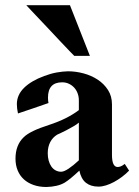

<svg xmlns="http://www.w3.org/2000/svg" viewBox="-20 -726 547 756"><path d="M290.5 -243.2Q282.7 -236.3 268.8 -228.3Q254.9 -220.2 241.2 -213.1Q227.5 -206.1 217 -201.2Q206.5 -196.3 205.1 -195.8Q187 -184.6 177.5 -166Q168 -147.5 168 -122.6Q168 -106.9 171.6 -93.8Q175.3 -80.6 181.9 -70.8Q188.5 -61 198.5 -55.4Q208.5 -49.8 220.7 -49.8Q231.9 -49.8 250.2 -62Q268.6 -74.2 290.5 -94.7ZM334 -505.9H272.5Q268.1 -510.3 253.9 -524.9Q239.7 -539.6 220.7 -559.8Q201.7 -580.1 179.9 -603.3Q158.2 -626.5 138.4 -647.2Q118.7 -668 103.8 -683.8Q88.9 -699.7 83.5 -705.6H255.4ZM488.3 -54.2Q475.6 -41 460.2 -29.5Q444.8 -18.1 429 -9.5Q413.1 -1 397.5 3.9Q381.8 8.8 367.7 8.8Q337.4 8.8 318.4 -6.3Q299.3 -21.5 292.5 -54.2Q255.9 -20 235.4 -7.3Q220.7 1.5 202.1 5.6Q183.6 9.8 162.6 10.3Q134.8 10.3 112.3 2.4Q89.8 -5.4 74 -19.8Q58.1 -34.2 49.6 -54.9Q41 -75.7 41 -101.1Q41 -154.8 73.2 -185.5Q85.9 -198.2 110.8 -210.2Q135.7 -222.2 172.4 -233.9Q208.5 -245.6 238.8 -260.7Q269 -275.9 290.5 -292.5V-331.1Q290.5 -345.7 285.6 -358.6Q280.8 -371.6 272 -381.1Q263.2 -390.6 251.2 -396.2Q239.3 -401.9 224.6 -401.9Q168.9 -401.9 168.9 -341.3Q168.9 -335.9 169.4 -330.8Q169.9 -325.7 170.9 -320.3Q143.6 -310.5 111.6 -299.8Q79.6 -289.1 50.8 -279.3Q46.4 -299.3 46.4 -315.9Q46.4 -352.5 75 -380.4Q103.5 -408.2 154.3 -426.8Q180.2 -436.5 203.6 -440.7Q227.1 -444.8 247.6 -445.3Q278.3 -445.3 309.1 -437Q339.8 -428.7 364.7 -412.4Q389.6 -396 405.3 -371.6Q420.9 -347.2 420.9 -314.9V-116.2Q420.9 -68.4 443.4 -68.4Q448.7 -68.4 455.6 -71Q462.4 -73.7 471.2 -80.6Z"/></svg>

Font: XB Niloofar
Style: Bold
Weight: 700
Designer: Behnam
Foundry: Irmug
Version: Version 7.201 2008